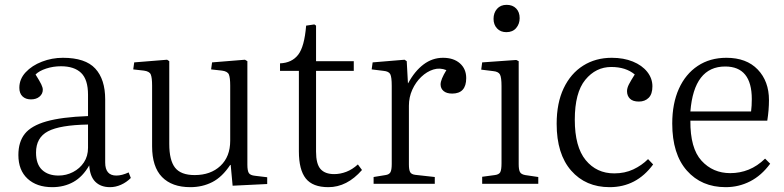

<svg xmlns="http://www.w3.org/2000/svg" viewBox="-20 -760 3244 794"><path d="M196 14Q132 14 94 -21Q56 -56 56 -119Q56 -173 82.5 -206.5Q109 -240 172 -258Q235 -276 344 -280V-368Q344 -431 315.5 -458.5Q287 -486 232 -486Q200 -486 171 -476.5Q142 -467 127 -452Q144 -425 150.5 -411.5Q157 -398 157 -389Q157 -372 143.5 -360.5Q130 -349 108 -349Q86 -349 73 -361.5Q60 -374 60 -397Q60 -433 86 -461Q112 -489 153.5 -505Q195 -521 240 -521Q333 -521 374 -476.5Q415 -432 415 -349V-88Q415 -34 461 -34Q484 -34 512 -47L521 -24Q503 -6 480.5 4Q458 14 435 14Q397 14 374.5 -8Q352 -30 349 -76Q322 -29 283.5 -7.5Q245 14 196 14ZM222 -34Q254 -34 282 -48.5Q310 -63 327 -88.5Q344 -114 344 -149V-245Q228 -243 178.5 -217Q129 -191 129 -129Q129 -81 154 -57.5Q179 -34 222 -34Z M767 14Q691 14 650 -28Q609 -70 609 -155V-406Q609 -439 603.5 -452Q598 -465 575 -468L531 -473L535 -502L671 -513L680 -507V-165Q680 -97 704 -66.5Q728 -36 785 -36Q851 -36 891.5 -74Q932 -112 932 -178V-406Q932 -439 926.5 -452Q921 -465 898 -468L853 -473L857 -502L993 -513L1003 -507V-79Q1003 -54 1009 -44.5Q1015 -35 1035 -33L1085 -27V1L942 8L934 -78H932Q899 -28 858 -7Q817 14 767 14Z M1338 14Q1273 14 1244.5 -22Q1216 -58 1216 -134V-467H1138V-498Q1187 -500 1213 -533.5Q1239 -567 1246 -654L1280 -659L1287 -654V-507H1443V-467H1287V-133Q1287 -82 1305.5 -61Q1324 -40 1362 -40Q1387 -40 1412 -49.5Q1437 -59 1460 -80L1477 -57Q1415 14 1338 14Z M1525 0V-28L1574 -36Q1589 -38 1594.5 -47.5Q1600 -57 1600 -82V-405Q1600 -441 1594 -453Q1588 -465 1566 -467L1517 -473L1521 -502L1653 -513L1662 -507L1667 -416H1668Q1695 -466 1731.5 -493.5Q1768 -521 1812 -521Q1856 -521 1882 -498Q1908 -475 1908 -437Q1908 -373 1850 -373Q1827 -373 1814.5 -383.5Q1802 -394 1802 -411Q1802 -431 1826 -470Q1799 -481 1772 -472.5Q1745 -464 1722 -442Q1699 -420 1685 -389Q1671 -358 1671 -323V-80Q1671 -58 1676 -48.5Q1681 -39 1697 -37L1778 -28V0Z M2074 -627Q2050 -627 2035.5 -642.5Q2021 -658 2021 -682Q2021 -707 2035.5 -723.5Q2050 -740 2075 -740Q2100 -740 2114.5 -725Q2129 -710 2129 -685Q2129 -661 2114.5 -644Q2100 -627 2074 -627ZM1974 0V-29L2026 -36Q2043 -38 2048.5 -47.5Q2054 -57 2054 -85V-404Q2054 -440 2047.5 -452Q2041 -464 2019 -466L1970 -472L1974 -502L2115 -512L2125 -507V-81Q2125 -59 2130 -49Q2135 -39 2152 -36L2206 -28V0Z M2501 14Q2402 14 2342 -54.5Q2282 -123 2282 -248Q2282 -334 2311 -395Q2340 -456 2391.5 -488.5Q2443 -521 2510 -521Q2559 -521 2597 -505.5Q2635 -490 2656.5 -463Q2678 -436 2678 -403Q2678 -371 2662.5 -355.5Q2647 -340 2622 -340Q2597 -340 2585 -352Q2573 -364 2573 -383Q2573 -396 2581 -411.5Q2589 -427 2605 -452Q2568 -483 2508 -483Q2444 -483 2400.5 -430Q2357 -377 2357 -265Q2357 -153 2402 -98Q2447 -43 2520 -43Q2564 -43 2599 -59.5Q2634 -76 2660 -102L2681 -80Q2612 14 2501 14Z M2981 14Q2881 14 2820.5 -54.5Q2760 -123 2760 -249Q2760 -332 2787.5 -393Q2815 -454 2865.5 -487.5Q2916 -521 2984 -521Q3067 -521 3113.5 -472.5Q3160 -424 3160 -346Q3160 -305 3153 -261H2835Q2834 -147 2881 -95.5Q2928 -44 3000 -44Q3040 -44 3076 -58.5Q3112 -73 3144 -104L3165 -83Q3129 -34 3082 -10Q3035 14 2981 14ZM2835 -299H3086Q3089 -322 3089 -350Q3089 -485 2979 -485Q2850 -485 2835 -299Z"/></svg>

Font: Literata 36pt Light
Style: Regular
Weight: 300
Designer: Latin by Veronika Burian and Jose Scaglione. Greek by Irene Vlachou. Cyrillic by Vera Evstafieva.
Foundry: TypeTogether
Version: Version 3.002